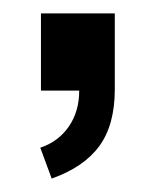

<svg xmlns="http://www.w3.org/2000/svg" viewBox="-20 -135 227 286"><path d="M57 131 40 85Q67 76 82.5 53.5Q98 31 98 0H41V-115H151V-2Q151 51 128 82.5Q105 114 57 131Z"/></svg>

Font: Oswald
Style: Regular
Weight: 400
Designer: Vernon Adams
Foundry: Vernon Adams
Version: Version 4.103; ttfautohint (v1.8.3)